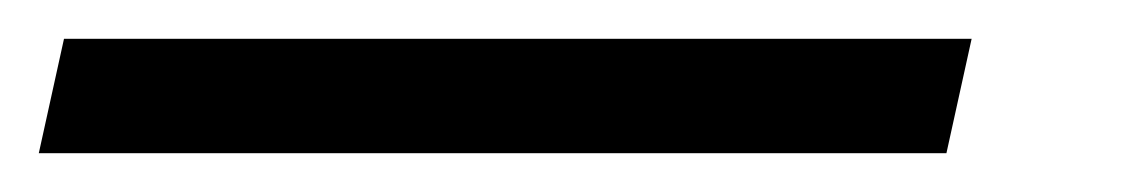

<svg xmlns="http://www.w3.org/2000/svg" viewBox="-111 63 590 99"><path d="M-91 142 -78 83H390L377 142Z"/></svg>

Font: Noto Serif
Style: Italic
Weight: 400
Italic angle: -12°
Designer: Monotype Design Team
Foundry: Monotype Imaging Inc.
Version: Version 2.013